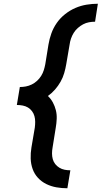

<svg xmlns="http://www.w3.org/2000/svg" viewBox="-20 -853 543 1026"><path d="M340 153Q310 153 281.5 148Q253 143 227.5 130.5Q202 118 183 97.5Q164 77 154.5 50.5Q145 24 144 -5.5Q143 -35 148 -65L166 -171Q168 -186 168 -202Q168 -218 164 -232.5Q160 -247 151 -259Q142 -271 129.5 -278.5Q117 -286 101.5 -289Q86 -292 70 -292L86 -388Q102 -388 118 -391Q134 -394 149.5 -401.5Q165 -409 178 -421Q191 -433 200 -447.5Q209 -462 214 -478Q219 -494 222 -510L239 -615Q244 -645 254.5 -674.5Q265 -704 283.5 -730.5Q302 -757 328 -777.5Q354 -798 383 -810.5Q412 -823 442.5 -828Q473 -833 503 -833L488 -737Q472 -737 455.5 -734Q439 -731 424 -723Q409 -715 396 -703.5Q383 -692 374 -677.5Q365 -663 359.5 -647Q354 -631 352 -615L334 -510Q330 -486 323 -462Q316 -438 303.5 -416Q291 -394 274 -374.5Q257 -355 236 -340Q252 -325 262.5 -305.5Q273 -286 278.5 -264Q284 -242 283 -218Q282 -194 278 -171L261 -65Q258 -49 258 -33Q258 -17 262 -2.5Q266 12 275 23.5Q284 35 297 43Q310 51 325 54Q340 57 356 57L340 153Z"/></svg>

Font: Iosevka SS04
Style: Bold Italic
Weight: 700
Italic angle: -9°
Monospace: yes
Designer: Belleve Invis
Foundry: Belleve Invis
Version: Version 19.0.0; ttfautohint (v1.8.4)